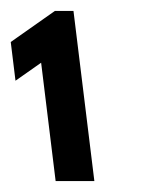

<svg xmlns="http://www.w3.org/2000/svg" viewBox="-105 -845 265 352"><path d="M-76.6 -697 -29.6 -730 -3 -513H68L29.7 -825H-4.3L-85.3 -768Z"/></svg>

Font: Hussar
Style: BdOpOblOne
Weight: 700
Foundry: Cannot Into Space Fonts
Version: Version 2.00